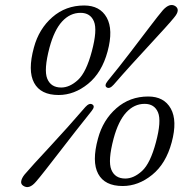

<svg xmlns="http://www.w3.org/2000/svg" viewBox="-20 -734 740 770"><path d="M317.5 -712Q381 -712 408 -663.5Q435 -615 411.5 -528Q388.5 -442.5 333.2 -397.8Q278 -353 215 -353Q143 -353 116.8 -401.8Q90.5 -450.5 116 -543.5Q136 -618 189.8 -665Q243.5 -712 317.5 -712ZM348.5 -529Q371 -613.5 356.8 -648Q342.5 -682.5 303 -682.5Q261 -682.5 229.2 -648Q197.5 -613.5 178.5 -543Q155 -454 169.5 -418.5Q184 -383 225.5 -383Q259.5 -383 292.8 -413.5Q326 -444 348.5 -529ZM436 -394.5Q419.5 -376 408 -383.5Q397 -390.5 412 -409.5Q458 -465.5 502.2 -523.5Q546.5 -581.5 581.2 -627.2Q616 -673 633.5 -693.5Q661 -723.5 683 -709.5Q704.5 -695 679 -664.5Q667 -649.5 641.2 -621Q615.5 -592.5 581.2 -555.5Q547 -518.5 509.2 -477Q471.5 -435.5 436 -394.5ZM322.5 -305Q338.5 -322.5 350.5 -315Q362.5 -307.5 347.5 -289Q314.5 -248 281 -205Q247.5 -162 216.8 -122.2Q186 -82.5 161.8 -51.5Q137.5 -20.5 124 -5Q97 26.5 74 11.5Q63 5 65 -7.2Q67 -19.5 78.5 -34Q91.5 -49.5 118.2 -78.8Q145 -108 179.8 -145.5Q214.5 -183 251.5 -224.2Q288.5 -265.5 322.5 -305ZM574.5 -347Q638 -347 665 -298.5Q692 -250 668.5 -163Q645.5 -77.5 590.2 -32.8Q535 12 472 12Q400 12 373.8 -36.8Q347.5 -85.5 373 -178.5Q393 -253 446.8 -300Q500.5 -347 574.5 -347ZM605.5 -164Q628 -248.5 613.8 -283Q599.5 -317.5 560 -317.5Q518 -317.5 486.2 -283Q454.5 -248.5 435.5 -178Q412 -89 426.5 -53.5Q441 -18 482.5 -18Q516.5 -18 549.8 -48.5Q583 -79 605.5 -164Z"/></svg>

Font: Fraunces 9pt S050 Light
Style: Italic
Weight: 300
Italic angle: -16°
Version: Version 1.000; ttfautohint (v1.8.3)